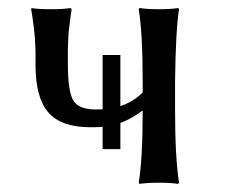

<svg xmlns="http://www.w3.org/2000/svg" viewBox="-20 -452 556 475"><path d="M277.8 -83H233.9V-138.2Q224.6 -137.2 204.1 -137.2Q131.3 -137.2 99.6 -173.8Q67.9 -210.4 67.9 -291V-319.3Q67.9 -331.1 67.1 -342.5Q66.4 -354 66.2 -359.9Q65.9 -365.7 64.5 -376.7Q63 -387.7 62.7 -391.4Q62.5 -395 60.3 -409.4Q58.1 -423.8 57.1 -429.2L58.1 -432.1Q71.8 -429.2 106.9 -429.2Q122.1 -429.2 134 -429.9Q146 -430.7 150.4 -431.6L154.8 -432.1L157.2 -429.2Q156.7 -425.3 155 -413.8Q153.3 -402.3 153.1 -399.9Q152.8 -397.5 151.9 -388.9Q150.9 -380.4 150.4 -377.9L149.4 -368.2Q148.9 -360.8 148.9 -356.7Q148.9 -352.5 148.4 -345Q147.9 -337.4 147.9 -330.1V-313.5V-293Q147.9 -229 160.4 -205.1Q172.9 -181.2 216.8 -181.2Q228.5 -181.2 233.9 -181.6V-315.9H277.8V-189.5Q309.1 -199.7 333 -223.1V-250Q333 -369.1 323.2 -429.2L325.2 -432.1Q343.8 -429.2 373 -429.2Q402.3 -429.2 420.9 -432.1L422.9 -429.2Q414.6 -376.5 413.1 -250V-179.2Q413.1 -63.5 422.9 0L420.9 2.9Q402.3 0 373 0Q343.8 0 325.2 2.9L323.2 0Q333 -59.6 333 -178.7Q303.2 -156.7 277.8 -147.9Z"/></svg>

Font: Linux Biolinum G
Style: Regular
Weight: 400
Designer: Philipp H. Poll
Foundry: Philipp H. Poll
Version: Version 1.1.0 ; ttfautohint (v1.6)